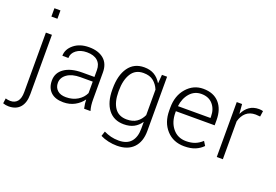

<svg xmlns="http://www.w3.org/2000/svg" viewBox="-181 -1142 2492 1735"><g transform="rotate(20 1065.5 -274.5)"><path d="M146 -528.3V43.5Q146 126.5 107.7 169.9Q69.3 213.4 -1.5 213.4Q-16.1 213.4 -28.8 211.2Q-41.5 209 -56.2 204.1L-49.8 154.8Q-42 157.7 -28.3 159.9Q-14.6 162.1 -4.4 162.1Q40 162.1 64 132.8Q87.9 103.5 87.9 43.5V-528.3ZM143.1 -681.6H85V-761.7H143.1Z M647.9 0Q642.1 -27.3 639.6 -45.9Q637.2 -64.5 637.2 -83.5L635.7 -84Q606.9 -43 559.1 -16.6Q511.2 9.8 449.2 9.8Q370.6 9.8 328.6 -30.3Q286.6 -70.3 286.6 -140.6Q286.6 -215.3 348.9 -258.5Q411.1 -301.8 520.5 -301.8H637.2V-367.2Q637.2 -424.8 601.3 -456.5Q565.4 -488.3 499 -488.3Q436.5 -488.3 397 -457.8Q357.4 -427.2 357.4 -382.3L299.3 -382.8Q299.3 -445.3 355.7 -491.7Q412.1 -538.1 501.5 -538.1Q590.8 -538.1 643.1 -494.4Q695.3 -450.7 695.3 -366.2V-106.4Q695.3 -78.1 698.2 -52.2Q701.2 -26.4 709 0ZM456.1 -41.5Q520.5 -41.5 568.1 -70.6Q615.7 -99.6 637.2 -146.5V-256.8H519.5Q438.5 -256.8 391.6 -223.4Q344.7 -189.9 344.7 -138.7Q344.7 -95.2 373.8 -68.4Q402.8 -41.5 456.1 -41.5Z M828.1 -259.8Q828.1 -388.7 881.1 -463.4Q934.1 -538.1 1032.2 -538.1Q1089.4 -538.1 1129.4 -514.2Q1169.4 -490.2 1195.8 -445.8L1197.3 -446.3L1204.1 -528.3H1253.4V-6.8Q1253.4 97.2 1197.8 155Q1142.1 212.9 1039.1 212.9Q998.5 212.9 956.1 203.6Q913.6 194.3 879.4 176.8L894.5 129.9Q929.2 146.5 963.4 155Q997.6 163.6 1038.1 163.6Q1116.7 163.6 1155.8 118.9Q1194.8 74.2 1194.8 -6.8V-71.3L1193.4 -71.8Q1167 -32.2 1127 -11.2Q1086.9 9.8 1031.2 9.8Q934.1 9.8 881.1 -59.6Q828.1 -128.9 828.1 -249.5ZM886.7 -249.5Q886.7 -152.3 925 -96.4Q963.4 -40.5 1042 -40.5Q1099.6 -40.5 1136.7 -66.2Q1173.8 -91.8 1194.8 -137.7V-382.8Q1175.3 -429.7 1139.4 -458.5Q1103.5 -487.3 1043 -487.3Q964.4 -487.3 925.5 -424.8Q886.7 -362.3 886.7 -259.8Z M1611.8 9.8Q1506.3 9.8 1441.2 -61.8Q1376 -133.3 1376 -248.5V-275.4Q1376 -391.1 1440.7 -464.6Q1505.4 -538.1 1599.6 -538.1Q1698.7 -538.1 1753.2 -477.8Q1807.6 -417.5 1807.6 -312.5V-262.7H1434.6V-248.5Q1434.6 -157.7 1482.9 -98.6Q1531.2 -39.6 1611.8 -39.6Q1660.2 -39.6 1696.5 -53.5Q1732.9 -67.4 1765.6 -97.7L1790.5 -57.6Q1760.7 -26.4 1717.8 -8.3Q1674.8 9.8 1611.8 9.8ZM1599.6 -488.3Q1533.7 -488.3 1490 -439.2Q1446.3 -390.1 1436.5 -312H1749.5V-326.7Q1749.5 -397 1710 -442.6Q1670.4 -488.3 1599.6 -488.3Z M2166.5 -478 2123 -481Q2066.9 -481 2032 -450.4Q1997.1 -419.9 1981.9 -364.7V0H1923.3V-528.3H1974.6L1981.9 -440.4V-438L1983.4 -437.5Q2005.9 -485.4 2043.5 -511.7Q2081.1 -538.1 2135.3 -538.1Q2146.5 -538.1 2157 -536.4Q2167.5 -534.7 2174.3 -532.7Z"/></g></svg>

Font: Franko
Style: Light
Weight: 300
Designer: Google
Version: Version 1.200310; 2013